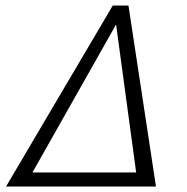

<svg xmlns="http://www.w3.org/2000/svg" viewBox="-20 -678 681 698"><path d="M447 -658 547 0H2L390 -658ZM98 -51H475L402 -589Z"/></svg>

Font: EauTest Semilight
Style: Italic
Weight: 300
Italic angle: -12°
Designer: Christian Thalmann (Catharsis Fonts)
Version: Version 0.001;PS 000.001;hotconv 1.0.88;makeotf.lib2.5.64775